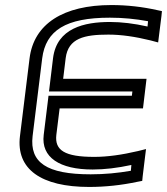

<svg xmlns="http://www.w3.org/2000/svg" viewBox="-20 -705 661 760"><path d="M409 -568C460 -568 515 -560 576 -545L606 -537L610 -569L619 -641L621 -661L602 -665C544 -678 483 -685 421 -685C231 -685 114 -611 97 -474L59 -166C43 -35 143 35 333 35C397 35 461 28 522 15L543 11L545 -9L554 -83L558 -115L526 -107C462 -92 405 -84 353 -84C236 -84 196 -110 203 -171L216 -276H521H546L549 -301L557 -368L560 -393H535H230L240 -475C250 -554 314 -568 409 -568ZM415 -618C314 -618 205 -594 190 -475L177 -368L174 -343H199H504L502 -326H197H172L169 -301L153 -171C142 -82 216 -34 347 -34C393 -34 445 -40 500 -52L498 -29C446 -20 394 -15 339 -15C164 -15 97 -62 109 -166L147 -474C161 -585 241 -635 415 -635C467 -635 517 -630 566 -621L564 -600C511 -612 461 -618 415 -618Z"/></svg>

Font: Gamestation Text Outline
Style: Italic
Weight: 400
Designer: Jonas Hecksher
Foundry: Jonas Hecksher, Playtypeª, e-types AS
Version: Version 1.003